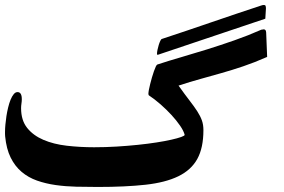

<svg xmlns="http://www.w3.org/2000/svg" viewBox="-20 -802 1133 765"><path d="M1044.4 -575.2Q993.2 -552.7 949 -537.8Q904.8 -522.9 862.8 -511Q820.8 -499 779.1 -487.5Q737.3 -476.1 691.4 -460.9Q716.3 -425.8 735.1 -401.6Q753.9 -377.4 766.1 -358.4Q778.3 -339.4 784.4 -322.3Q790.5 -305.2 790.5 -283.7Q790.5 -212.9 766.1 -168.7Q741.7 -124.5 690.4 -99.6Q639.2 -74.7 559.6 -65.9Q480 -57.1 369.6 -57.1Q326.7 -57.1 283.9 -58.1Q241.2 -59.1 201.7 -64.7Q162.1 -70.3 127.4 -82.5Q92.8 -94.7 66.2 -117.2Q39.6 -139.6 22.5 -174.1Q5.4 -208.5 0.5 -258.8Q0 -262.7 0 -268.1Q0 -273.4 0 -277.3Q0 -289.6 1.5 -305.7Q2.9 -321.8 5.6 -339.4Q8.3 -356.9 12.5 -374Q16.6 -391.1 22.2 -404.8Q27.8 -418.5 34.7 -426.8Q41.5 -435.1 49.8 -435.1Q66.9 -435.1 66.9 -406.7Q66.9 -398.4 65.4 -388.9Q64 -379.4 64 -371.1Q64 -322.8 88.1 -292.5Q112.3 -262.2 152.8 -244.9Q193.4 -227.5 245.8 -221.4Q298.3 -215.3 355 -215.3Q400.4 -215.3 444.6 -218Q488.8 -220.7 529.1 -224.9Q569.3 -229 603.5 -234.4Q637.7 -239.7 662.6 -245.4Q687.5 -251 701.7 -256.1Q715.8 -261.2 715.8 -264.6Q711.9 -280.3 697.5 -301.3Q683.1 -322.3 663.1 -344Q643.1 -365.7 619.4 -386.5Q595.7 -407.2 572.8 -422.4Q571.3 -425.8 571.3 -426.8Q571.3 -427.7 571.3 -428.7Q571.3 -433.6 573.2 -444.1Q575.2 -454.6 578.4 -467.3Q581.5 -480 585.4 -493.4Q589.4 -506.8 593.3 -518.1Q597.2 -529.3 600.8 -536.9Q604.5 -544.4 606.9 -544.9Q649.9 -559.1 700.4 -573.7Q751 -588.4 804.9 -605.2Q858.9 -622.1 914.1 -641.4Q969.2 -660.6 1021 -683.6Q1023.4 -683.6 1025.9 -684.3Q1028.3 -685.1 1030.8 -685.1Q1034.7 -685.1 1037.4 -682.4Q1040 -679.7 1040.5 -672.4ZM1037.1 -727.5 608.4 -583.5Q605.5 -583.5 605.5 -587.9Q605.5 -593.3 607.4 -603Q609.4 -612.8 612.3 -622.3Q615.2 -631.8 618.7 -639.2Q622.1 -646.5 625.5 -647Q676.3 -663.6 725.1 -680.2Q773.9 -696.8 822.5 -713.4Q871.1 -730 920.2 -746.6Q969.2 -763.2 1020 -779.8Q1026.4 -782.2 1031.7 -782.2Q1036.6 -782.2 1038.1 -778.6Q1039.6 -774.9 1039.6 -768.1Z"/></svg>

Font: XB Zar
Style: Bold
Weight: 700
Designer: Behnam
Foundry: Irmug
Version: Version 8.005 2009